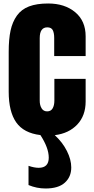

<svg xmlns="http://www.w3.org/2000/svg" viewBox="-20 -760 531 1088"><path d="M238.3 308.1Q188 308.1 141.6 288.6V179.7Q174.3 190.9 199.2 190.9Q256.3 190.9 256.3 133.3Q256.3 78.1 209 5.4Q114.3 -5.9 71.8 -66.7Q29.3 -127.4 29.3 -240.2V-465.8Q29.3 -537.6 39.8 -586.7Q50.3 -635.7 75.7 -671.4Q101.1 -707 144.5 -723.6Q188 -740.2 252.9 -740.2Q346.7 -740.2 406 -690.9Q465.3 -641.6 465.3 -554.2V-442.4H287.1V-544.9Q287.1 -573.7 278.8 -589.4Q270.5 -605 248 -605Q205.1 -605 205.1 -543.9V-189Q205.1 -164.1 215.6 -146.5Q226.1 -128.9 247.1 -128.9Q268.6 -128.9 278.3 -146Q288.1 -163.1 288.1 -189.9V-313H465.3V-185.1Q465.3 -104.5 417.7 -54.2Q370.1 -3.9 290.5 5.9Q334.5 46.4 359.1 95.5Q383.8 144.5 383.8 189Q383.8 242.2 347.4 275.1Q311 308.1 238.3 308.1Z"/></svg>

Font: Anton
Style: Regular
Weight: 400
Designer: Vernon Adams, Tural Alisoy
Foundry: Vernon Adams
Version: Version 2.300